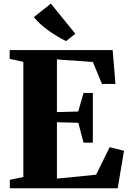

<svg xmlns="http://www.w3.org/2000/svg" viewBox="-20 -1012 697 1032"><path d="M105.5 -60.5V-679.5L32 -695.5V-743H585.5L600.5 -561H528L479 -679L286 -692.5V-409.5L400.5 -412.5L429 -512.5H479V-245H429L401 -352L286 -355V-52L496.5 -73L569.5 -221L646.5 -201.5L612.5 0H33V-45.5ZM334.5 -791.5Q311.5 -802.5 287.8 -816.8Q264 -831 241 -847.5Q218 -864 197.8 -882.2Q177.5 -900.5 162 -920L253.5 -992.5L385 -830.5L335.5 -791.5Z"/></svg>

Font: Merriweather 72pt Black
Style: Regular
Weight: 900
Version: Version 2.100